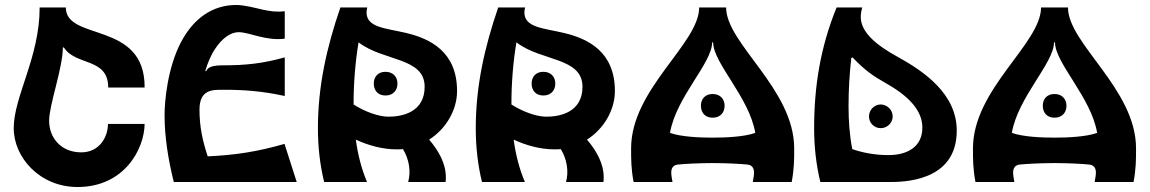

<svg xmlns="http://www.w3.org/2000/svg" viewBox="-20 -730 4611 770"><path d="M236 -540C283 -465 414 -500 414 -379H560C562 -648 244 -563 244 -700H139C139 -500 35 -343 35 -216C35 -99 139 20 291 20C479 20 559 -133 560 -233H413C413 -181 379 -119 306 -119C224 -119 177 -178 177 -246C177 -309 232 -458 232 -539Z M1121 -153C1014 -122 924 -108 813 -103C793 -163 780 -221 780 -290C780 -372 833 -370 875 -370C959 -370 1030 -365 1122 -345V-500C1033 -475 964 -468 875 -468C835 -468 814 -462 807 -445H803C813 -478 826 -510 844 -536C870 -575 904 -601 937 -601C959 -601 990 -591 1022 -583C1052 -576 1087 -570 1122 -575V-685C1088 -681 1064 -685 1035 -691C999 -699 961 -710 927 -710C833 -710 757 -657 707 -563C651 -458 640 -321 640 -269C640 -178 655 -89 677 0H1170Z M1813 -365C1813 -522 1706 -575 1608 -598C1528 -617 1450 -619 1450 -680C1450 -686 1451 -693 1453 -700H1345C1290 -540 1255 -384 1255 -216C1255 -142 1263 -69 1280 0H1452C1430 -52 1415 -110 1407 -170C1457 -147 1514 -131 1570 -131C1579 -131 1587 -131 1596 -132C1620 -93 1629 -44 1617 0H1767C1768 -7 1768 -13 1768 -20C1768 -74 1739 -126 1701 -170C1770 -214 1813 -290 1813 -365ZM1398 -311C1398 -398 1405 -483 1418 -560L1421 -558C1519 -484 1683 -500 1683 -382C1683 -281 1595 -262 1538 -262C1499 -262 1443 -282 1398 -311ZM1526 -442C1495 -442 1479 -421 1479 -395C1479 -368 1495 -347 1526 -347C1557 -347 1574 -368 1574 -395C1574 -421 1557 -442 1526 -442Z M2446 -365C2446 -522 2339 -575 2241 -598C2161 -617 2083 -619 2083 -680C2083 -686 2084 -693 2086 -700H1978C1923 -540 1888 -384 1888 -216C1888 -142 1896 -69 1913 0H2085C2063 -52 2048 -110 2040 -170C2090 -147 2147 -131 2203 -131C2212 -131 2220 -131 2229 -132C2253 -93 2262 -44 2250 0H2400C2401 -7 2401 -13 2401 -20C2401 -74 2372 -126 2334 -170C2403 -214 2446 -290 2446 -365ZM2031 -311C2031 -398 2038 -483 2051 -560L2054 -558C2152 -484 2316 -500 2316 -382C2316 -281 2228 -262 2171 -262C2132 -262 2076 -282 2031 -311ZM2159 -442C2128 -442 2112 -421 2112 -395C2112 -368 2128 -347 2159 -347C2190 -347 2207 -368 2207 -395C2207 -421 2190 -442 2159 -442Z M2892 -700H2784C2784 -555 2511 -373 2511 -135C2511 -90 2511 -53 2521 0H2677C2675 -13 2672 -26 2672 -38C2672 -57 2681 -68 2698 -70C2725 -73 2787 -76 2838 -76C2889 -76 2951 -73 2978 -70C2995 -68 3004 -57 3004 -38C3004 -26 3001 -13 2999 0H3155C3165 -53 3165 -90 3165 -135C3165 -373 2892 -555 2892 -700ZM2838 -178C2787 -178 2712 -181 2667 -197C2691 -340 2836 -477 2836 -560H2840C2840 -477 2985 -340 3009 -197C2964 -181 2889 -178 2838 -178ZM2838 -353C2807 -353 2791 -332 2791 -306C2791 -279 2807 -258 2838 -258C2869 -258 2886 -279 2886 -306C2886 -332 2869 -353 2838 -353Z M3580 -502C3498 -547 3432 -599 3432 -662C3432 -674 3434 -686 3438 -700H3335C3270 -540 3245 -384 3245 -216C3245 -142 3253 -69 3270 0H3437H3544C3600 0 3817 0 3817 -206C3817 -352 3689 -442 3580 -502ZM3543 -108C3485 -108 3435 -119 3398 -132C3387 -188 3383 -246 3383 -304C3383 -370 3387 -435 3394 -497L3399 -500C3448 -448 3482 -425 3535 -395C3650 -330 3679 -269 3679 -218C3679 -142 3620 -108 3543 -108ZM3512 -311C3486 -311 3465 -289 3465 -263C3465 -237 3486 -216 3512 -216C3538 -216 3560 -237 3560 -263C3560 -289 3538 -311 3512 -311Z M4263 -700H4155C4155 -555 3882 -373 3882 -135C3882 -90 3882 -53 3892 0H4048C4046 -13 4043 -26 4043 -38C4043 -57 4052 -68 4069 -70C4096 -73 4158 -76 4209 -76C4260 -76 4322 -73 4349 -70C4366 -68 4375 -57 4375 -38C4375 -26 4372 -13 4370 0H4526C4536 -53 4536 -90 4536 -135C4536 -373 4263 -555 4263 -700ZM4209 -178C4158 -178 4083 -181 4038 -197C4062 -340 4207 -477 4207 -560H4211C4211 -477 4356 -340 4380 -197C4335 -181 4260 -178 4209 -178ZM4209 -353C4178 -353 4162 -332 4162 -306C4162 -279 4178 -258 4209 -258C4240 -258 4257 -279 4257 -306C4257 -332 4240 -353 4209 -353Z"/></svg>

Font: Brassia
Style: Regular
Weight: 400
Designer: Ariel Martín Pérez
Foundry: Tunera Type Foundry
Version: Version 1.600;hotconv 1.0.109;makeotfexe 2.5.65596